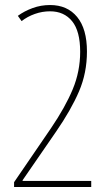

<svg xmlns="http://www.w3.org/2000/svg" viewBox="-20 -744 427 764"><path d="M36 0V-19L183 -234Q240 -318 269.5 -389Q299 -460 299 -538Q299 -620 267 -659.5Q235 -699 179 -699Q148 -699 118.5 -688.5Q89 -678 66 -660L51 -681Q77 -700 110 -712Q143 -724 179 -724Q248 -724 287 -676.5Q326 -629 326 -539Q326 -454 294.5 -380.5Q263 -307 203 -220L70 -27V-24H343V0Z"/></svg>

Font: Noto Sans Arabic CondThin
Style: Regular
Weight: 250
Width: 3
Designer: Nadine Chahine
Foundry: Monotype Imaging Inc.
Version: Version 1.001